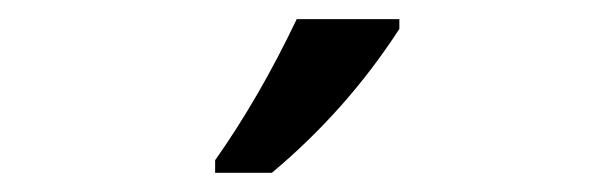

<svg xmlns="http://www.w3.org/2000/svg" viewBox="-20 -786 640 200"><path d="M204.1 -619.1Q250 -684.1 289.1 -766.1H396V-755.9Q341.3 -671.4 263.2 -606H204.1Z"/></svg>

Font: Droid Sans Mono
Style: Regular
Weight: 400
Monospace: yes
Version: Version 1.00 build 112